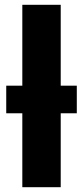

<svg xmlns="http://www.w3.org/2000/svg" viewBox="-20 -780 346 800"><path d="M73 0V-308H6V-423H73V-760H233V-423H300V-308H233V0Z"/></svg>

Font: Noto Sans SemiCondensed ExtraBold
Style: Regular
Weight: 800
Width: 4
Designer: Monotype Design Team
Foundry: Monotype Imaging Inc.
Version: Version 2.013; ttfautohint (v1.8.4.7-5d5b)